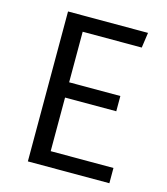

<svg xmlns="http://www.w3.org/2000/svg" viewBox="-104 -769 739 851"><g transform="rotate(15 265.0 -344.0)"><path d="M470 -688 460 -618H189V-386H424V-316H189V-70H477V0H103V-688Z"/></g></svg>

Font: FiraGO Book
Style: Regular
Weight: 350
Designer: bBox Type
Foundry: bBox Type GmbH
Version: Version 1.001;PS 001.001;hotconv 1.0.88;makeotf.lib2.5.64775